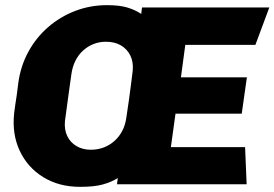

<svg xmlns="http://www.w3.org/2000/svg" viewBox="-20 -715 1065 745"><path d="M291 10Q209 10 148 -27.5Q87 -65 56.5 -130Q26 -195 35 -277Q37 -294 39.5 -310Q42 -326 45 -346Q48 -366 51 -393Q60 -459 90 -514Q120 -569 166.5 -609.5Q213 -650 271.5 -672.5Q330 -695 395 -695Q443 -695 473.5 -686Q504 -677 528 -661L531 -686H1025L971 -541H699L682 -415H938L918 -274H661L643 -144H931L937 0H434L437 -24Q411 -8 378 1Q345 10 291 10ZM332 -134Q360 -134 383 -143Q406 -152 424 -168Q442 -184 454 -206.5Q466 -229 470 -257Q476 -294 480 -325Q484 -356 488 -385Q492 -414 495 -441Q498 -475 485.5 -500Q473 -525 449 -539Q425 -553 391 -553Q365 -553 342.5 -544Q320 -535 302 -518.5Q284 -502 272.5 -479Q261 -456 257 -427Q252 -391 247.5 -359.5Q243 -328 239.5 -300.5Q236 -273 232 -245Q229 -212 241 -187Q253 -162 277 -148Q301 -134 332 -134Z"/></svg>

Font: Chivo Medium ExtraBold
Style: Italic
Weight: 800
Italic angle: -8.05°
Version: Version 2.002